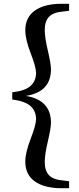

<svg xmlns="http://www.w3.org/2000/svg" viewBox="-20 -819 420 1017"><path d="M346 -762 314 -758Q263 -754 240 -730.5Q217 -707 217 -660Q217 -621 233.5 -550.5Q250 -480 250 -452Q250 -332 117 -311Q250 -289 250 -169Q250 -141 233.5 -70.5Q217 0 217 39Q217 86 240 109.5Q263 133 314 137L346 141V178H307Q215 178 164.5 142Q114 106 114 37Q114 -10 142.5 -84Q171 -158 171 -188Q171 -230 142.5 -256.5Q114 -283 45 -292V-330Q114 -338 142.5 -364.5Q171 -391 171 -433Q171 -463 142.5 -537Q114 -611 114 -658Q114 -727 164.5 -763Q215 -799 307 -799H346Z"/></svg>

Font: Swei Spring CJKtc
Style: Bold
Weight: 700
Version: Version 1.021